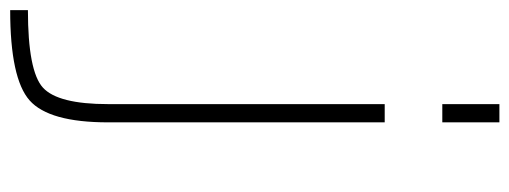

<svg xmlns="http://www.w3.org/2000/svg" viewBox="-339 -457 1011 381"><g transform="rotate(90 166.5 -266.5)"><path d="M182.6 -524.4H218.8V24.4Q218.8 141.6 175.3 180.2Q131.8 218.8 -3.9 218.8V183.6Q117.2 183.6 149.9 153.8Q182.6 124 182.6 24.4ZM182.6 -638.7V-752H218.8V-638.7Z"/></g></svg>

Font: Gen Shin Gothic ExtraLight
Style: Regular
Weight: 100
Designer: [Source Han Sans]
Ryoko NISHIZUKA  (kana & ideographs); Paul D. Hunt (Latin, Greek & Cyrillic); Wenlong ZHANG  (bopomofo
Version: Version 1.002.20150607